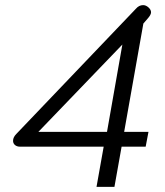

<svg xmlns="http://www.w3.org/2000/svg" viewBox="-20 -730 643 750"><path d="M385 -157H59Q46 -157 38.5 -163.5Q31 -170 31 -180Q31 -194 44 -207L511 -696Q523 -710 539 -710Q550 -710 560 -701Q570 -692 570 -682Q570 -673 559 -660L540 -638L465 -215H560L549 -157H455L427 0H357ZM398 -215 458 -556 130 -215Z"/></svg>

Font: Niramit Light
Style: Italic
Weight: 300
Italic angle: -10°
Designer: Katatrad Aksorn Co.,Ltd.
Foundry: Cadson Demak Co.,Ltd.
Version: Version 1.000; ttfautohint (v1.6)